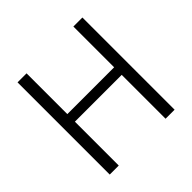

<svg xmlns="http://www.w3.org/2000/svg" viewBox="-165 -790 941 941"><g transform="rotate(-45 306.0 -319.5)"><path d="M143.5 0H81V-639H143.5ZM530.5 0H468V-639H530.5ZM117 -356.5H494V-304H117Z"/></g></svg>

Font: Anek Odia Light
Style: Regular
Weight: 300
Designer: Yesha Goshar & Mahesh Sahu (Odia), Yesha Goshar (Latin)
Foundry: Ek Type
Version: Version 1.003